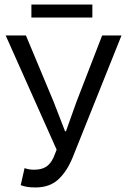

<svg xmlns="http://www.w3.org/2000/svg" viewBox="-20 -812 554 844"><path d="M136 12Q114 12 99.5 9.5Q85 7 71 2L88 -73Q96 -70 106 -68Q116 -66 130 -66Q162 -66 182 -78.5Q202 -91 215 -119L229 -154L5 -656H94L216 -364L266 -235H270L316 -364L429 -656H514L299 -119Q274 -58 236 -23Q198 12 136 12ZM118 -735V-792H386V-735Z"/></svg>

Font: .
Style: 
Weight: 400
Designer: Paul D. Hunt, Dalton Maag
Foundry: Dalton Maag Ltd
Version: Version 1.200